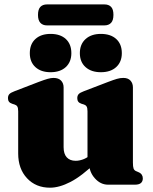

<svg xmlns="http://www.w3.org/2000/svg" viewBox="-20 -858 712 892"><path d="M394 -100V-108.5H386.5V-341Q386.5 -357 382.2 -363.5Q378 -370 370 -372.5L358.5 -376Q348 -379.5 343.5 -385.8Q339 -392 339 -402Q339 -413.5 345.2 -420.5Q351.5 -427.5 369 -434L482.5 -477.5Q507.5 -487 522.8 -491.5Q538 -496 553 -496Q575 -496 586.2 -483.5Q597.5 -471 597.5 -452V-103Q597.5 -83.5 600.5 -75.2Q603.5 -67 611 -63.5L622.5 -58.5Q633.5 -54 638.5 -46.5Q643.5 -39 643.5 -29.5Q643.5 -15.5 634.8 -7.8Q626 0 606.5 0H482Q447 0 420.5 -29.8Q394 -59.5 394 -100ZM64.5 -145V-341Q64.5 -357 60.2 -363.5Q56 -370 47.5 -372.5L36.5 -376Q26 -379.5 21.5 -385.8Q17 -392 17 -402Q17 -413.5 23.2 -420.5Q29.5 -427.5 47 -434L160 -477.5Q186.5 -487.5 201.8 -491.8Q217 -496 228.5 -496Q252 -496 263.8 -483.5Q275.5 -471 275.5 -452V-174.5Q275.5 -143 290.2 -127Q305 -111 331.5 -111Q348 -111 365.8 -117.5Q383.5 -124 397.5 -136.5L415 -152L444.5 -120.5L429.5 -106.5Q359.5 -39.5 307.5 -12.8Q255.5 14 212.5 14Q146.5 14 105.5 -30Q64.5 -74 64.5 -145ZM215 -522.5Q170.5 -522.5 144.5 -546.2Q118.5 -570 118.5 -611Q118.5 -653 144.5 -676.8Q170.5 -700.5 215 -700.5Q260 -700.5 285.8 -676.8Q311.5 -653 311.5 -611Q311.5 -570.5 285.8 -546.5Q260 -522.5 215 -522.5ZM448.5 -522.5Q404 -522.5 377.5 -546.2Q351 -570 351 -611Q351 -652.5 377.5 -676.5Q404 -700.5 448.5 -700.5Q494 -700.5 520 -676.8Q546 -653 546 -611Q546 -570.5 520 -546.5Q494 -522.5 448.5 -522.5ZM156.5 -788.5Q156.5 -814.5 167.5 -826Q178.5 -837.5 198.5 -837.5H465Q485 -837.5 496 -826.2Q507 -815 507 -789Q507 -763.5 496 -751.8Q485 -740 465 -740H198.5Q178.5 -740 167.5 -752Q156.5 -764 156.5 -788.5Z"/></svg>

Font: Fraunces Black
Style: Regular
Weight: 900
Version: Version 1.000;[b76b70a41]